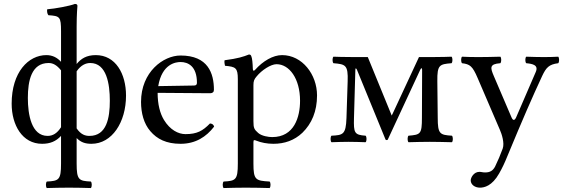

<svg xmlns="http://www.w3.org/2000/svg" viewBox="-20 -718 2858 972"><path d="M368 -583C368 -648 372 -688 372 -688C372 -695 368 -698 359 -698C334 -688 259 -674 219 -671C217 -663 219 -647 225 -641C283 -637 289 -634 289 -559V-405C270 -426 246 -439 215 -439C124 -439 39 -353 39 -193C39 -85 93 10 193 10C233 10 263 -2 289 -30V110C289 193 278 198 217 201C211 207 211 228 217 234C252 233 289 232 329 232C369 232 407 233 440 234C446 228 446 207 440 201C379 198 368 193 368 110V-19C390 3 412 10 443 10C547 10 618 -99 618 -234C618 -345 565 -439 465 -439C418 -439 390 -421 368 -394ZM437 -399C520 -399 536 -292 536 -208C536 -121 520 -30 433 -30C412 -30 390 -36 368 -68V-357C390 -389 415 -399 437 -399ZM221 -30C139 -30 121 -138 121 -222C121 -309 139 -399 226 -399C248 -399 267 -389 289 -362V-74C270 -44 248 -30 221 -30Z M1043 -93C1006 -55 977 -39 919 -39C883 -39 841 -60 810 -111C790 -144 778 -190 778 -248L1044 -246C1056 -246 1063 -252 1063 -263C1063 -347 1033 -437 894 -437C807 -437 694 -354 694 -202C694 -146 708 -92 741 -54C775 -14 822 10 894 10C970 10 1024 -25 1064 -77C1061 -87 1055 -92 1043 -93ZM781 -282C800 -395 870 -404 894 -404C932 -404 977 -383 977 -299C977 -290 973 -285 962 -285Z M1260 -368C1259 -398 1257 -424 1252 -434C1250 -439 1248 -442 1240 -442C1212 -431 1186 -422 1117 -413C1115 -407 1117 -391 1119 -385C1173 -380 1184 -375 1184 -317V110C1184 193 1173 198 1112 201C1106 207 1106 228 1112 234C1147 233 1184 232 1224 232C1264 232 1312 233 1345 234C1351 228 1351 207 1345 201C1274 197 1263 193 1263 110V2C1263 -11 1267 -10 1277 -6C1302 4 1332 10 1364 10C1420 10 1470 -7 1511 -46C1558 -92 1585 -154 1585 -235C1585 -341 1510 -439 1408 -439C1362 -439 1311 -409 1271 -364C1265 -358 1261 -358 1260 -368ZM1279 -331C1305 -363 1351 -393 1380 -393C1444 -393 1499 -321 1499 -208C1499 -126 1470 -24 1358 -24C1340 -24 1305 -29 1287 -45C1267 -63 1263 -69 1263 -105V-287C1263 -308 1267 -317 1279 -331Z M1740 -306 1734 -120C1731 -36 1716 -34 1658 -31C1652 -25 1652 -4 1658 2C1678 1 1728 0 1744 0C1764 0 1811 1 1831 2C1837 -4 1837 -25 1831 -31C1774 -35 1770 -45 1772 -120L1779 -365C1779 -374 1783 -374 1787 -365L1932 -11C1936 -8 1940 -8 1943 -11L2107 -364C2112 -375 2117 -376 2117 -364L2116 -122C2116 -39 2109 -36 2048 -31C2042 -25 2042 -4 2048 2C2084 1 2121 0 2156 0C2186 0 2229 1 2268 2C2274 -4 2274 -25 2268 -31C2207 -35 2196 -39 2196 -122L2194 -307C2193 -390 2205 -393 2266 -398C2272 -404 2272 -425 2266 -431C2231 -429 2134 -429 2101 -429L1968 -143L1963 -133L1959 -143L1842 -429C1809 -429 1703 -429 1668 -431C1662 -425 1662 -404 1668 -398C1729 -393 1743 -389 1740 -306Z M2507 160C2523 132 2536 104 2548 74C2628 -119 2673 -222 2725 -334C2745 -376 2759 -392 2806 -398C2812 -404 2812 -425 2806 -431C2786 -430 2763 -429 2735 -429C2705 -429 2674 -430 2644 -431C2638 -425 2638 -404 2644 -398C2676 -395 2708 -389 2692 -353L2593 -124C2586 -108 2577 -105 2569 -125L2480 -333C2462 -375 2457 -394 2513 -398C2519 -404 2519 -425 2513 -431C2476 -430 2436 -429 2400 -429C2366 -429 2339 -430 2319 -431C2313 -425 2313 -404 2319 -398C2359 -393 2372 -384 2398 -323L2511 -60C2520 -40 2535 6 2525 34C2513 67 2501 95 2486 126C2475 146 2461 155 2436 155C2422 155 2418 152 2407 152C2378 152 2363 182 2363 195C2363 216 2383 232 2410 232C2431 232 2471 224 2507 160Z"/></svg>

Font: Libertinus Math
Style: Regular
Weight: 400
Designer: Philipp H. Poll, Khaled Hosny
Foundry: Caleb Maclennan
Version: Version 7.050;RELEASE